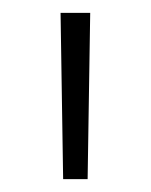

<svg xmlns="http://www.w3.org/2000/svg" viewBox="-20 -720 234 298"><path d="M74 -700H120L116 -442H78Z"/></svg>

Font: Montserrat Alternates Light
Style: Regular
Weight: 300
Designer: Julieta Ulanovsky
Foundry: Julieta Ulanovsky
Version: Version 7.200